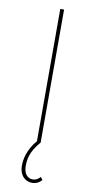

<svg xmlns="http://www.w3.org/2000/svg" viewBox="-100 -741 487 995"><g transform="rotate(10 143.0 -243.5)"><path d="M145 213C166 213 184 204 196 189L185 175C175 187 162 195 145 195C119 195 98 174 98 134C98 101 101 59 153 0V-700H133V-4C87 50 78 101 78 135C78 181 105 213 145 213Z"/></g></svg>

Font: Montserrat-Alt1 Thin
Style: Regular
Weight: 100
Designer: Differentunic
Foundry: Differentunic
Version: Version 7.222